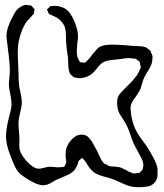

<svg xmlns="http://www.w3.org/2000/svg" viewBox="-20 -736 683 800"><path d="M636 -1Q635 10 627.5 20.5Q620 31 610 36Q602 41 578 43Q571 44 556 44Q537 44 522 40Q510 37 497 31Q484 25 479 23Q453 11 440 7Q432 5 412.5 -0.5Q393 -6 379 -13Q356 -27 339 -58Q337 -62 333 -66.5Q329 -71 327 -73Q326 -74 325 -76Q324 -78 323 -78Q322 -78 320 -76L311 -69Q307 -66 305.5 -59.5Q304 -53 304 -52Q299 -40 291 -28Q281 -17 268.5 -10.5Q256 -4 234 5L213 14Q209 16 197 23.5Q185 31 174 34Q164 36 160 36Q150 36 132 30Q125 27 115.5 22Q106 17 101 14Q69 -5 57 -19Q45 -33 36 -56Q27 -79 23 -88Q5 -135 5 -166Q5 -196 16 -242Q18 -251 23 -269Q28 -287 28 -301Q28 -312 26 -325Q24 -338 23 -343Q17 -369 17 -384Q17 -394 19 -412Q21 -432 21 -442Q21 -457 19 -478.5Q17 -500 16 -509Q14 -520 12 -542Q7 -577 7 -585Q7 -619 32 -665Q43 -687 51 -696Q58 -703 68.5 -709Q79 -715 88 -716Q93 -716 99 -714Q108 -714 110 -713Q113 -711 116 -706Q124 -698 124 -698V-697Q124 -693 123 -691Q122 -689 122 -687Q122 -681 121 -679L114 -671Q110 -666 104 -660Q98 -654 92 -647Q70 -618 58 -564Q54 -545 54 -517Q54 -494 56 -462Q56 -446 57 -438Q57 -398 60 -378Q61 -368 65 -353Q71 -325 71 -311Q71 -293 64 -267Q63 -262 60 -248.5Q57 -235 57 -222Q57 -210 59 -188Q61 -168 61 -157Q61 -151 60.5 -141.5Q60 -132 61 -119Q62 -104 76 -83.5Q90 -63 108.5 -48Q127 -33 141 -33Q149 -33 162 -36.5Q175 -40 183 -41H192Q200 -41 216 -39Q232 -39 240 -40Q247 -40 248 -41Q249 -42 250.5 -46.5Q252 -51 253 -52Q254 -54 255 -56Q256 -58 256 -61V-64Q256 -69 254 -77Q253 -85 253.5 -90.5Q254 -96 254 -100Q254 -118 264.5 -136Q275 -154 291 -165Q292 -166 295.5 -168.5Q299 -171 302 -172Q310 -175 319 -175Q334 -175 344 -168Q349 -164 352 -160Q355 -156 357 -154Q362 -149 368 -137Q375 -126 387 -102Q393 -88 397 -81Q405 -62 416 -53L424 -50Q432 -45 435 -44Q442 -42 457 -42Q477 -39 479 -39Q486 -37 493.5 -33Q501 -29 504 -28Q508 -26 514.5 -22Q521 -18 527 -17Q533 -13 537 -13L548 -14Q550 -15 554 -15Q558 -15 560 -16Q562 -16 568 -23Q575 -30 575 -31Q576 -33 576 -37Q576 -41 577 -43Q578 -55 573.5 -67Q569 -79 559 -96Q540 -129 530 -155Q528 -160 521.5 -180Q515 -200 506 -217Q502 -224 498.5 -229.5Q495 -235 493 -239Q479 -258 473 -274Q468 -289 468 -311Q468 -331 479.5 -345Q491 -359 518 -385Q535 -401 550 -422Q558 -434 564 -449L567 -456Q567 -458 564 -467Q564 -475 562 -478Q561 -481 554 -484Q552 -486 550 -488Q548 -490 546 -491Q543 -492 535 -492Q523 -494 518 -494Q508 -494 501 -493Q494 -492 490 -491Q477 -490 446 -486Q424 -484 411 -477Q397 -469 383 -450Q378 -443 366 -431Q346 -413 314 -410Q305 -410 293 -413L286 -415Q286 -415 280 -421Q273 -425 271 -430Q270 -432 269.5 -435Q269 -438 268 -440Q265 -450 264.5 -462.5Q264 -475 264 -481Q264 -494 260 -518Q258 -529 256 -555Q255 -563 255 -578Q255 -611 249 -626Q240 -646 222 -659Q217 -663 208.5 -666.5Q200 -670 195 -673Q193 -674 189 -675.5Q185 -677 183 -679Q182 -680 179 -689Q176 -695 176 -697Q177 -699 179 -700Q181 -701 182 -702L189 -710Q191 -711 193 -710.5Q195 -710 197 -711Q208 -712 219 -711Q240 -707 251 -700Q274 -686 290 -647Q305 -610 305 -585Q305 -570 302 -555Q300 -535 300 -526Q300 -513 301.5 -503.5Q303 -494 308 -487Q311 -479 314 -477Q315 -476 322 -476Q324 -476 328 -475Q332 -474 334 -475Q336 -476 339 -479Q342 -482 344 -484Q354 -493 365 -509Q383 -532 394 -540Q411 -550 447 -550Q465 -550 481 -549Q497 -548 509 -547Q518 -546 529 -545Q540 -544 553 -544Q556 -544 569 -543Q582 -542 591 -537Q593 -536 596 -533Q599 -530 601 -529Q602 -528 604 -527Q606 -526 607 -524Q608 -523 611 -513Q612 -511 613.5 -508Q615 -505 615 -503Q616 -500 615.5 -496.5Q615 -493 615 -492Q615 -476 608.5 -462Q602 -448 589 -428Q580 -413 577 -404Q574 -395 570.5 -382.5Q567 -370 564 -363Q562 -357 547 -335Q536 -321 530 -309.5Q524 -298 524 -284Q524 -280 527 -253Q535 -211 553 -181Q567 -159 575 -149L591 -127Q606 -104 617 -83Q618 -80 625.5 -66Q633 -52 636 -36Q637 -19 636 -1Z"/></svg>

Font: Rubik-Burned
Style: Regular
Weight: 400
Designer: NaN (generative design), Hubert & Fischer (Rubik source font outlines)
Foundry: NaN, Hubert & Fischer
Version: Version 1.000